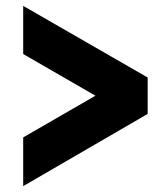

<svg xmlns="http://www.w3.org/2000/svg" viewBox="-20 -620 523 654"><path d="M59 14V-152L305 -294L59 -436V-600L483 -356V-232Z"/></svg>

Font: Orbitron ExtraBold
Style: Regular
Weight: 800
Designer: Matt McInerney
Foundry: The League of Moveable Type
Version: Version 2.001